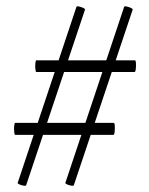

<svg xmlns="http://www.w3.org/2000/svg" viewBox="-20 -504 473 608"><path d="M63 82Q63 85 55.5 84Q48 83 41.5 80Q35 77 36 75L222 -482Q223 -485 230 -483.5Q237 -482 243.5 -479Q250 -476 249 -473ZM28 -77Q26 -77 25 -86.5Q24 -96 25 -105.5Q26 -115 28 -115H340Q343 -115 343.5 -105.5Q344 -96 343 -86.5Q342 -77 339 -77ZM214 82Q214 85 206.5 84Q199 83 192.5 80Q186 77 187 75L373 -482Q374 -485 381 -483.5Q388 -482 394.5 -479Q401 -476 400 -473ZM95 -276Q93 -276 92 -285.5Q91 -295 92 -304Q93 -313 95 -313H407Q410 -313 410.5 -304Q411 -295 410 -285.5Q409 -276 406 -276Z"/></svg>

Font: Cormorant Light
Style: Italic
Weight: 300
Italic angle: -10°
Designer: Christian Thalmann (Catharsis Fonts)
Foundry: Catharsis Fonts
Version: Version 4.000